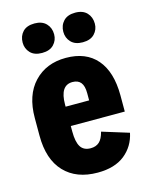

<svg xmlns="http://www.w3.org/2000/svg" viewBox="-106 -741 630 820"><g transform="rotate(-15 209.0 -331.0)"><path d="M57.1 -607.4Q57.1 -581.1 74.7 -562.3Q92.3 -543.5 126.5 -543.5Q160.6 -543.5 178.5 -562.3Q196.3 -581.1 196.3 -607.4Q196.3 -636.2 178.2 -655Q160.2 -673.8 127 -673.8Q92.3 -673.8 74.7 -655Q57.1 -636.2 57.1 -607.4ZM236.8 -606.9Q236.8 -580.1 254.6 -561.3Q272.5 -542.5 306.2 -542.5Q340.3 -542.5 358.2 -561.3Q376 -580.1 376 -606.4Q376 -635.3 358.2 -654.3Q340.3 -673.3 306.6 -673.3Q272.5 -673.3 254.6 -654.3Q236.8 -635.3 236.8 -606.9ZM23.9 -205.1Q23.9 -100.1 76.9 -44.2Q129.9 11.7 224.1 11.7Q299.3 11.7 343.8 -23.7Q388.2 -59.1 400.4 -117.2L282.2 -153.8Q274.4 -123 259.8 -109.9Q245.1 -96.7 221.7 -96.7Q190.9 -96.7 177.2 -118.4Q163.6 -140.1 163.6 -186V-306.2Q163.6 -347.2 177.2 -368.7Q190.9 -390.1 218.8 -390.1Q243.2 -390.1 255.4 -375Q267.6 -359.9 267.6 -327.6V-295.9H108.4V-210.4H402.3V-282.7Q401.9 -386.7 354.2 -441.9Q306.6 -497.1 217.8 -497.1Q130.9 -497.1 77.4 -440.7Q23.9 -384.3 23.9 -283.2Z"/></g></svg>

Font: Roboto Flex
Style: wght 700 wdth 25 opsz 34 GRAD 0.00 slnt 0.00 XTRA 468 XOPQ 96 YOPQ 79 YTLC 514 YTUC 712 YTAS 750 YTDE -203.00 YTFI 738
Weight: 700
Width: 1
Designer: Berlow after Robertson
Foundry: Google
Version: Version 3.100